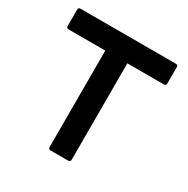

<svg xmlns="http://www.w3.org/2000/svg" viewBox="-177 -914 1083 1108"><g transform="rotate(30 364.5 -360.5)"><path d="M305 37H423C432 37 438 32 438 23V-620H682C691 -620 696 -626 696 -634V-744C696 -753 691 -758 682 -758H45C37 -758 32 -753 32 -744V-634C32 -626 37 -620 45 -620H291V23C291 32 297 37 305 37Z"/></g></svg>

Font: LINE Seed JP App_OTF Bold
Style: Regular
Weight: 700
Designer: LINE & Fontrix & Fontworks
Version: Version 1.009